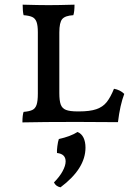

<svg xmlns="http://www.w3.org/2000/svg" viewBox="-20 -522 592 822"><path d="M468 -142Q495 -137 512 -120Q494 -73 485 1L308 0Q164 0 76 2Q76 -29 81 -43Q105 -45 118 -51Q131 -57 136.5 -73Q142 -89 142 -121V-384Q142 -413 136.5 -428Q131 -443 118.5 -449Q106 -455 81 -457Q77 -473 77 -502Q149 -500 188 -500Q229 -500 299 -502Q299 -472 294 -457Q259 -455 246.5 -440.5Q234 -426 234 -383V-123Q234 -91 240 -74.5Q246 -58 262.5 -51.5Q279 -45 312 -45H318Q365 -45 392.5 -54.5Q420 -64 436.5 -84.5Q453 -105 468 -142ZM346 110Q346 200 239 280Q219 276 211 259Q235 235 248 211Q261 187 261 169Q261 137 224 133Q223 124 225.5 104Q228 84 232 73Q280 63 312 43Q329 50 337.5 67.5Q346 85 346 110Z"/></svg>

Font: Vollkorn SC
Style: Regular
Weight: 400
Designer: Friedrich Althausen
Foundry: Friedrich Althausen
Version: Version 4.015